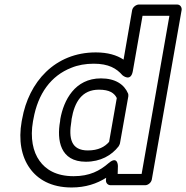

<svg xmlns="http://www.w3.org/2000/svg" viewBox="-20 -795 824 850"><path d="M461 -73C422 -39 377 -15 306 -15C228 -15 182 -45 155 -83C126 -123 113 -184 126 -258L128 -268C148 -381 206 -460 296 -495C325 -507 359 -513 395 -513C461 -513 496 -492 522 -462C522 -462 559 -430 568 -480L611 -725H730L607 -25H501L502 -60C502 -60 502 -108 461 -73ZM78 -268 76 -258C61 -174 75 -101 112 -50C146 -2 205 35 297 35C359 35 409 18 450 -8L449 4C449 16 458 25 470 25H623C634 25 649 15 652 0L784 -750C786 -761 779 -775 764 -775H595C584 -775 568 -765 565 -750L527 -531C497 -551 457 -563 404 -563C223 -563 107 -432 78 -268ZM547 -381C530 -421 491 -448 427 -448C311 -448 262 -351 247 -268L246 -258C231 -175 246 -79 360 -79C425 -79 474 -107 505 -147C508 -151 510 -157 511 -160L548 -368C549 -373 548 -378 547 -381ZM497 -361 463 -167C444 -145 415 -129 369 -129C295 -129 283 -182 296 -258L297 -268C310 -344 343 -398 418 -398C465 -398 486 -383 497 -361Z"/></svg>

Font: Asimov
Style: XWidOuIt
Weight: 500
Designer: Google
Version: Version 2.000980; 2014